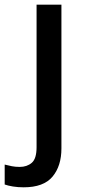

<svg xmlns="http://www.w3.org/2000/svg" viewBox="-74 -559 364 819"><path d="M27 240Q2 240 -19 236.5Q-40 233 -54 228V143Q-39 147 -23.5 150Q-8 153 10 153Q41 153 61.5 135.5Q82 118 82 69V-539H188V74Q188 149 150 194.5Q112 240 27 240Z"/></svg>

Font: Noto Sans Lao Looped Medium
Style: Regular
Weight: 500
Designer: Mark Frömberg, Ben Mitchell
Foundry: The Fontpad Ltd
Version: Version 1.002; ttfautohint (v1.8.4.7-5d5b)